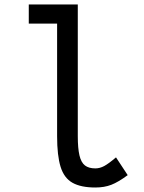

<svg xmlns="http://www.w3.org/2000/svg" viewBox="-20 -820 640 854"><path d="M404 14Q340 14 302.5 -7Q265 -28 249.5 -78Q234 -128 234 -214V-715H108V-800H326V-214Q326 -160 333.5 -128.5Q341 -97 358 -84Q375 -71 404 -71Q424 -71 443.5 -81.5Q463 -92 496 -120L548 -41Q506 -10 475 2Q444 14 404 14Z"/></svg>

Font: Victor Mono SemiBold
Style: Regular
Weight: 600
Monospace: yes
Designer: Rune Bjørnerås
Version: Version 1.561;gftools[0.9.30]